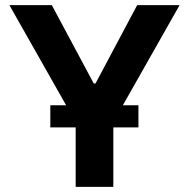

<svg xmlns="http://www.w3.org/2000/svg" viewBox="-20 -727 735 747"><path d="M181.6 -707 344.7 -402.3H351.6L513.7 -707H678.7L458 -317.4H518.6V-231.4H420.9V0H274.4V-231.4H175.8V-317.4H237.3L16.6 -707Z"/></svg>

Font: Pretendard GOV
Style: Bold
Weight: 700
Designer: Base glyphs from Inter by Rasmus Andersson; Hangeul glyphs from Noto Sans CJK(Source Han Sans) by Jang Soo-young and Kan
Foundry: Kil Hyung-jin
Version: Version 1.309